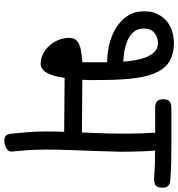

<svg xmlns="http://www.w3.org/2000/svg" viewBox="12 -832 834 899"><g transform="rotate(90 429.5 -383.0)"><path d="M277 -156Q243 -157 215.5 -177.5Q188 -198 172.5 -228.5Q157 -259 158 -290Q158 -314 172 -326Q186 -338 211.5 -343.5Q237 -349 272 -351Q272 -380 272 -409Q272 -438 272 -467Q213 -468 169 -482.5Q125 -497 95 -520Q65 -543 50 -571Q35 -599 34 -627Q31 -669 44 -698Q57 -727 79 -745.5Q101 -764 129 -772Q157 -780 184 -780Q230 -779 262.5 -762Q295 -745 315.5 -707Q336 -669 345.5 -604Q355 -539 355 -441Q355 -423 355.5 -399Q356 -375 354 -351L601 -349Q618 -348 629 -335.5Q640 -323 639 -306Q638 -289 626.5 -277.5Q615 -266 599 -266L345 -268Q339 -219 322.5 -187Q306 -155 277 -156ZM114 -639Q114 -595 155 -570.5Q196 -546 269 -543Q266 -588 256.5 -624.5Q247 -661 229 -683Q211 -705 181 -705Q155 -705 134.5 -688.5Q114 -672 114 -639ZM639 14Q620 14 614 5.5Q608 -3 606 -22Q602 -60 599 -100Q596 -140 596 -177Q596 -234 598.5 -294.5Q601 -355 603.5 -415.5Q606 -476 606 -529Q606 -551 606 -578Q606 -605 605 -632Q604 -659 602 -681Q601 -700 613 -714.5Q625 -729 644 -729Q661 -729 673 -716.5Q685 -704 686 -686Q688 -663 689 -635Q690 -607 690.5 -579Q691 -551 691 -529Q690 -474 687.5 -413.5Q685 -353 683 -292.5Q681 -232 681 -177Q681 -154 682 -126.5Q683 -99 685.5 -72.5Q688 -46 690 -22Q691 -11 684 -3Q677 5 665 9.5Q653 14 639 14ZM485 -692Q466 -692 455.5 -700.5Q445 -709 445 -731Q446 -754 457 -761Q468 -768 486 -768Q527 -768 569.5 -768Q612 -768 655.5 -768Q699 -768 741 -767Q783 -766 823 -763Q841 -762 851 -752.5Q861 -743 859 -721Q858 -699 846.5 -693Q835 -687 817 -687Q778 -690 737 -691Q696 -692 653 -692Q610 -692 568 -692Q526 -692 485 -692Z"/></g></svg>

Font: Playpen Sans Deva
Style: Regular
Weight: 400
Designer: Pooja Saxena, Gunjan Panchal, Laura Meseguer, Veronika Burian, José Scaglione
Foundry: TypeTogether
Version: Version 2.000